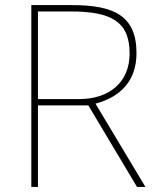

<svg xmlns="http://www.w3.org/2000/svg" viewBox="-20 -827 617 754"><path d="M262 -807H103V-93H129V-413H327L518 -93H551L355 -420C456 -447 516 -512 516 -618C516 -766 427 -807 262 -807ZM257 -782C413 -782 489 -745 489 -617C489 -503 408 -438 292 -438H129V-782Z"/></svg>

Font: Noto Sans Telugu UI Thin
Style: Regular
Weight: 100
Designer: Jelle Bosma - Monotype Design Team
Foundry: Monotype Imaging Inc.
Version: Version 2.005